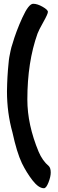

<svg xmlns="http://www.w3.org/2000/svg" viewBox="-20 -807 308 1018"><path d="M213 191Q185 191 153 150Q121 109 96 58Q69 1 46 -105Q17 -209 17 -323Q17 -350 18 -364Q18 -368 19.5 -397.5Q21 -427 22 -435Q23 -443 25 -467.5Q27 -492 29.5 -505Q32 -518 36 -537.5Q40 -557 46 -574Q65 -640 98.5 -713.5Q132 -787 156 -787Q178 -787 206 -771Q234 -755 234 -744Q234 -733 209.5 -689.5Q185 -646 179 -629Q125 -478 125 -279Q125 -146 185 -2Q205 45 238 73Q249 83 249 108Q249 130 237 160.5Q225 191 213 191Z"/></svg>

Font: Because We Connect
Style: Regular
Weight: 400
Designer: Liz Wetzel, Aaron Williamson, Russ McMullin
Foundry: Red Hat
Version: Version 1.000